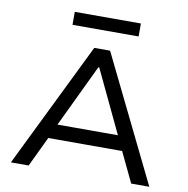

<svg xmlns="http://www.w3.org/2000/svg" viewBox="-93 -974 1041 1064"><g transform="rotate(10 427.0 -441.5)"><path d="M38 0 383 -705H472L817 0H715L619 -201L668 -169H186L234 -201L138 0ZM424 -603 246 -230 217 -251H636L606 -230L429 -603ZM242 -810V-883H614V-810Z"/></g></svg>

Font: Nunito Sans 7pt SemiExpanded
Style: Regular
Weight: 400
Width: 6
Designer: Vernon Adams
Foundry: Vernon Adams
Version: Version 3.101;gftools[0.9.27]